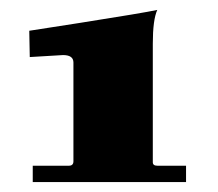

<svg xmlns="http://www.w3.org/2000/svg" viewBox="-20 -599 440 387"><path d="M46 -232V-265H119Q128 -265 128 -274V-473Q128 -488 107 -488L40 -484L39 -537L142 -553Q269 -573 297 -579Q288 -559 288 -511V-272Q288 -265 297 -265H355V-232Z"/></svg>

Font: Arapey Black
Style: Regular
Weight: 900
Designer: Eduardo Rodriguez Tunni
Foundry: Eduardo Rodriguez Tunni
Version: Version 4.000